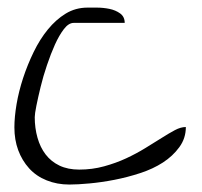

<svg xmlns="http://www.w3.org/2000/svg" viewBox="-20 -494 542 515"><path d="M18.6 -152.3Q18.6 -179.7 24.4 -214.4Q30.3 -249 42 -284.7Q53.7 -320.3 70.3 -354.5Q86.9 -388.7 108.4 -415Q129.9 -441.4 156.2 -457.5Q182.6 -473.6 214.8 -473.6H239.3Q256.8 -473.6 273.4 -470.2Q290 -466.8 302.2 -458Q314.5 -449.2 314.5 -432.6H177.7Q164.1 -432.6 151.4 -416Q138.7 -399.4 127.4 -374.5Q116.2 -349.6 106 -319.3Q95.7 -289.1 88.9 -260.7Q82 -232.4 77.6 -210.4Q73.2 -188.5 73.2 -179.7Q73.2 -150.4 80.6 -124.5Q87.9 -98.6 102.5 -79.6Q117.2 -60.5 139.6 -49.8Q162.1 -39.1 192.4 -39.1Q227.5 -39.1 259.3 -47.9Q291 -56.6 318.4 -69.3Q345.7 -82 369.6 -96.7Q393.6 -111.3 413.6 -124Q433.6 -136.7 449.2 -145Q464.8 -153.3 478.5 -153.3Q478.5 -123 460.9 -99.1Q443.4 -75.2 417 -58.1Q390.6 -41 356.4 -29.8Q322.3 -18.6 287.1 -11.7Q252 -4.9 220.2 -2Q188.5 1 166 1Q132.8 1 105 -10.3Q77.1 -21.5 58.1 -42.5Q39.1 -63.5 28.8 -91.3Q18.6 -119.1 18.6 -152.3Z"/></svg>

Font: The Girl Next Door
Style: Regular
Weight: 400
Designer: Kimberly Geswein
Foundry: Kimberly Geswein
Version: Version 1.002 2010